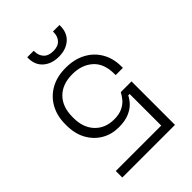

<svg xmlns="http://www.w3.org/2000/svg" viewBox="-261 -809 1165 1165"><g transform="rotate(-45 322.0 -226.0)"><path d="M558 -245V-232H496V-242Q496 -332 445 -377Q394 -422 314 -422Q228 -422 179.5 -373Q131 -324 131 -237V-229Q131 -146 177.5 -97Q224 -48 300 -48Q344 -48 373 -62.5Q402 -77 418.5 -97.5Q435 -118 445 -137H537V236H85V180H475V-91H463Q452 -68 431 -46Q410 -24 374.5 -9Q339 6 286 6Q225 6 176 -22.5Q127 -51 98 -103.5Q69 -156 69 -228V-238Q69 -308 98.5 -362Q128 -416 182.5 -447Q237 -478 313 -478Q387 -478 442 -448.5Q497 -419 527.5 -366.5Q558 -314 558 -245ZM193 -682V-688H249V-682Q249 -647 270 -624.5Q291 -602 332 -602Q373 -602 393.5 -624.5Q414 -647 414 -682V-688H470V-682Q470 -621 431.5 -587.5Q393 -554 332 -554Q271 -554 232 -587.5Q193 -621 193 -682Z"/></g></svg>

Font: Space 7353
Style: Regular
Weight: 400
Designer: Christine Claussen + Ruben Lyon  (Space 7353)
Version: Version 1.000;FEAKit 1.0